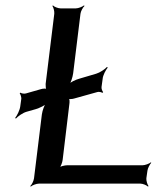

<svg xmlns="http://www.w3.org/2000/svg" viewBox="-20 -680 580 711"><path d="M356 -358 360 -387C361 -402 372 -421 379 -430L376 -432C369 -424 350 -411 336 -407L275 -389C260 -385 239 -375 232 -366L235 -364C242 -372 249 -394 251 -409L278 -629C279 -638 287 -653 293 -658L291 -660C285 -655 270 -649 261 -649H204C195 -649 180 -655 176 -660L174 -658C178 -653 182 -638 181 -629L149 -369C149 -363 149 -350 153 -347L155 -350C152 -353 138 -352 132 -350L76 -334C70 -332 59 -334 55 -337L53 -334C56 -331 59 -321 59 -315L55 -286C53 -271 43 -252 36 -243L39 -241C46 -249 64 -262 78 -266L113 -276C126 -280 148 -290 155 -299L152 -301C145 -293 137 -271 135 -256L106 -20C105 -11 98 4 92 9L94 11C99 6 115 0 124 0H500C509 0 523 6 528 11L530 9C526 4 521 -11 522 -20L526 -48C527 -57 535 -72 540 -77L539 -79C533 -74 517 -68 508 -68H229C220 -68 203 -64 197 -59L199 -57C205 -62 211 -79 212 -88L237 -296C238 -302 238 -315 234 -318L232 -315C234 -312 248 -313 254 -315L340 -339C345 -341 356 -339 359 -336L362 -339C359 -342 355 -352 356 -358Z"/></svg>

Font: Gamestation Storm Oblique 
Style: Italic
Weight: 400
Designer: Jonas Hecksher
Foundry: Jonas Hecksher, Playtypeª, e-types AS
Version: Version 1.003